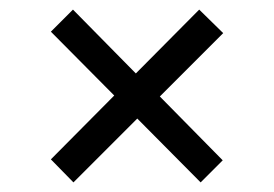

<svg xmlns="http://www.w3.org/2000/svg" viewBox="-20 -470 570 400"><path d="M133 -90 86 -138 218 -271 86 -404 132 -450 263 -317 395 -450 445 -401 313 -269 444 -136 398 -90 266 -223Z"/></svg>

Font: Faustina
Style: Regular
Weight: 400
Designer: Alfonso Garcia
Foundry: http://www.omnibus-type.com
Version: Version 1.200